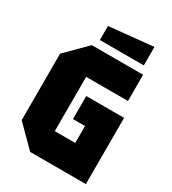

<svg xmlns="http://www.w3.org/2000/svg" viewBox="-207 -979 978 1090"><g transform="rotate(30 282.5 -434.5)"><path d="M34 -132V-568L166 -700H502V-528H228V-172H362V-283H283V-434H531V0H166ZM191 -748V-840L479 -869V-748Z"/></g></svg>

Font: Tektur SemiCondensed ExtraBold
Style: Regular
Weight: 800
Width: 4
Designer: Adam Jagosz
Foundry: Adam Jagosz
Version: Version 1.005;gftools[0.9.30]